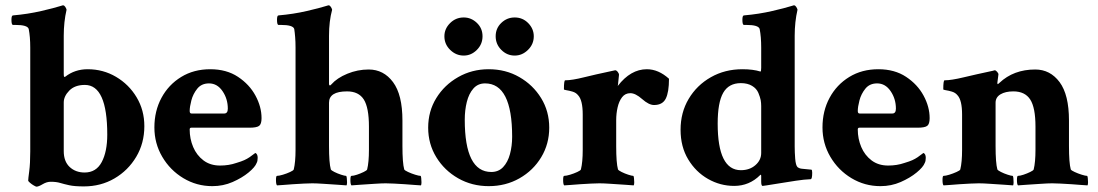

<svg xmlns="http://www.w3.org/2000/svg" viewBox="-20 -699 4165 728"><path d="M118.2 8.8Q116.2 8.8 108.4 4.4Q100.6 0 93.8 -5.9Q86.9 -11.7 86.9 -14.6Q86.9 -20.5 90.8 -49.8Q94.7 -79.1 94.7 -125V-518.6Q94.7 -559.6 88.9 -588.9Q85 -604.5 38.1 -604.5H29.3Q23.4 -604.5 23.4 -624Q23.4 -640.6 29.3 -640.6Q85.9 -645.5 136.2 -657.2Q186.5 -668.9 208 -675.8L217.8 -678.7H219.7Q223.6 -678.7 227.5 -672.9Q231.4 -667 232.4 -662.1Q221.7 -616.2 221.7 -563.5V-420.9Q221.7 -411.1 222.7 -408.7Q223.6 -406.2 227.5 -408.2Q263.7 -436.5 312.5 -436.5Q371.1 -436.5 419.9 -407.7Q468.8 -378.9 498 -330.1Q527.3 -281.2 527.3 -220.7Q527.3 -156.2 496.6 -104.5Q465.8 -52.7 414.1 -22.5Q362.3 7.8 297.9 7.8Q262.7 7.8 242.7 3.4Q222.7 -1 208 -5.4Q193.4 -9.8 171.9 -9.8Q157.2 -9.8 141.6 -0.5Q126 8.8 118.2 8.8ZM300.8 -44.9Q344.7 -44.9 365.7 -84.5Q386.7 -124 386.7 -188.5Q386.7 -377 301.8 -377Q263.7 -377 242.7 -355.5Q221.7 -334 221.7 -310.5V-126Q221.7 -86.9 244.1 -65.9Q266.6 -44.9 300.8 -44.9Z M785.2 6.8Q725.6 6.8 675.3 -23.4Q625 -53.7 595.2 -104.5Q565.4 -155.3 565.4 -215.8Q565.4 -278.3 592.3 -328.1Q619.1 -377.9 667 -407.2Q714.8 -436.5 777.3 -436.5Q838.9 -436.5 882.3 -407.7Q925.8 -378.9 948.7 -336.4Q971.7 -293.9 971.7 -251Q971.7 -228.5 962.4 -221.7Q953.1 -214.8 925.8 -214.8H705.1Q699.2 -214.8 699.2 -208Q699.2 -172.9 712.4 -141.6Q725.6 -110.4 751.5 -90.8Q777.3 -71.3 814.5 -71.3Q847.7 -71.3 876 -81.1Q895.5 -86.9 906.2 -91.8Q917 -96.7 926.3 -103Q935.5 -109.4 948.2 -119.1Q957 -115.2 957 -100.6Q957 -87.9 953.1 -81.1Q947.3 -65.4 922.4 -44.9Q897.5 -24.4 861.8 -8.8Q826.2 6.8 785.2 6.8ZM706.1 -268.6H830.1Q843.8 -268.6 843.8 -287.1Q843.8 -324.2 823.7 -353.5Q803.7 -382.8 772.5 -382.8Q744.1 -382.8 728 -362.8Q711.9 -342.8 705.6 -318.4Q699.2 -293.9 699.2 -278.3Q699.2 -268.6 706.1 -268.6Z M1030.3 3.9Q1026.4 0 1026.4 -16.6Q1026.4 -32.2 1030.3 -32.2Q1038.1 -32.2 1052.7 -36.6Q1067.4 -41 1080.1 -46.9Q1092.8 -52.7 1093.8 -56.6Q1100.6 -84 1100.6 -130.9V-518.6Q1100.6 -541 1099.1 -558.6Q1097.7 -576.2 1095.7 -588.9Q1091.8 -604.5 1044.9 -604.5H1036.1Q1030.3 -604.5 1030.3 -624Q1030.3 -640.6 1036.1 -640.6Q1092.8 -645.5 1143.1 -657.2Q1193.4 -668.9 1214.8 -675.8L1224.6 -678.7H1226.6Q1230.5 -678.7 1234.4 -672.9Q1238.3 -667 1239.3 -662.1Q1227.5 -618.2 1227.5 -563.5V-381.8Q1227.5 -375 1231.4 -375Q1232.4 -375 1236.3 -378.9Q1257.8 -403.3 1296.9 -419.4Q1335.9 -435.5 1377.9 -435.5Q1434.6 -435.5 1470.2 -387.7Q1505.9 -339.8 1505.9 -242.2V-145.5Q1505.9 -81.1 1512.7 -56.6Q1514.6 -52.7 1527.3 -46.9Q1540 -41 1554.2 -36.6Q1568.4 -32.2 1574.2 -32.2Q1576.2 -32.2 1577.1 -24.4Q1578.1 -16.6 1578.1 -7.8Q1578.1 1 1576.2 3.9Q1570.3 3.9 1553.7 2.4Q1537.1 1 1515.1 -0.5Q1493.2 -2 1473.6 -2.9Q1454.1 -3.9 1442.4 -3.9Q1426.8 -3.9 1398.9 -2Q1371.1 0 1345.7 1.5Q1320.3 2.9 1312.5 3.9Q1308.6 0 1308.6 -16.6Q1308.6 -32.2 1312.5 -32.2Q1320.3 -32.2 1333.5 -36.6Q1346.7 -41 1358.9 -46.9Q1371.1 -52.7 1372.1 -56.6Q1378.9 -84 1378.9 -130.9V-218.8Q1378.9 -291 1359.4 -321.8Q1339.8 -352.5 1295.9 -352.5Q1227.5 -352.5 1227.5 -309.6V-145.5Q1227.5 -81.1 1234.4 -56.6Q1236.3 -52.7 1248 -46.9Q1259.8 -41 1273.4 -36.6Q1287.1 -32.2 1292 -32.2Q1293.9 -32.2 1294.9 -24.4Q1295.9 -16.6 1295.9 -7.8Q1295.9 1 1293.9 3.9Q1286.1 2.9 1260.7 1.5Q1235.4 0 1207.5 -2Q1179.7 -3.9 1164.1 -3.9Q1152.3 -3.9 1132.3 -2.9Q1112.3 -2 1090.8 -0.5Q1069.3 1 1052.7 2.4Q1036.1 3.9 1030.3 3.9Z M1833 6.8Q1769.5 6.8 1717.3 -22.9Q1665 -52.7 1634.3 -103Q1603.5 -153.3 1603.5 -214.8Q1603.5 -277.3 1634.3 -327.1Q1665 -377 1717.3 -406.7Q1769.5 -436.5 1833 -436.5Q1897.5 -436.5 1949.2 -406.7Q2001 -377 2031.7 -327.1Q2062.5 -277.3 2062.5 -214.8Q2062.5 -153.3 2032.2 -103Q2002 -52.7 1949.7 -22.9Q1897.5 6.8 1833 6.8ZM1842.8 -46.9Q1870.1 -46.9 1887.7 -65.4Q1905.3 -84 1913.6 -114.7Q1921.9 -145.5 1921.9 -180.7Q1921.9 -382.8 1819.3 -382.8Q1792 -382.8 1774.9 -363.3Q1757.8 -343.8 1750 -312.5Q1742.2 -281.2 1742.2 -245.1Q1742.2 -46.9 1842.8 -46.9ZM1931.6 -488.3Q1902.3 -488.3 1880.9 -509.8Q1859.4 -531.2 1859.4 -561.5Q1859.4 -591.8 1880.9 -612.3Q1902.3 -632.8 1931.6 -632.8Q1961.9 -632.8 1982.9 -611.3Q2003.9 -589.8 2003.9 -561.5Q2003.9 -531.2 1981.9 -509.8Q1960 -488.3 1931.6 -488.3ZM1738.3 -488.3Q1709 -488.3 1687 -509.8Q1665 -531.2 1665 -561.5Q1665 -589.8 1686.5 -611.3Q1708 -632.8 1738.3 -632.8Q1766.6 -632.8 1788.1 -612.3Q1809.6 -591.8 1809.6 -561.5Q1809.6 -531.2 1788.1 -509.8Q1766.6 -488.3 1738.3 -488.3Z M2119.1 3.9Q2115.2 0 2115.2 -16.6Q2115.2 -32.2 2119.1 -32.2Q2127 -32.2 2141.6 -36.6Q2156.2 -41 2168.9 -46.9Q2181.6 -52.7 2182.6 -56.6Q2189.5 -84 2189.5 -130.9V-264.6Q2189.5 -319.3 2171.9 -337.9Q2164.1 -347.7 2150.9 -351.6Q2137.7 -355.5 2127.9 -356.9Q2118.2 -358.4 2118.2 -360.4Q2118.2 -394.5 2123 -394.5Q2148.4 -394.5 2193.8 -405.8Q2239.3 -417 2290 -427.7L2312.5 -432.6Q2317.4 -432.6 2322.3 -426.3Q2327.1 -419.9 2327.1 -416Q2326.2 -410.2 2324.7 -392.6Q2323.2 -375 2322.3 -373Q2371.1 -436.5 2432.6 -436.5Q2476.6 -436.5 2516.6 -400.4Q2516.6 -349.6 2504.4 -325.2Q2492.2 -300.8 2460 -300.8Q2440.4 -300.8 2415 -323.2Q2389.6 -345.7 2370.1 -345.7Q2350.6 -345.7 2338.9 -330.6Q2327.1 -315.4 2321.8 -292Q2316.4 -268.6 2316.4 -243.2V-144.5Q2316.4 -81.1 2323.2 -56.6Q2325.2 -52.7 2336.9 -46.9Q2348.6 -41 2362.3 -36.6Q2376 -32.2 2380.9 -32.2Q2382.8 -32.2 2383.8 -24.4Q2384.8 -16.6 2384.8 -7.8Q2384.8 1 2382.8 3.9Q2375 2.9 2349.6 1.5Q2324.2 0 2296.4 -2Q2268.6 -3.9 2252.9 -3.9Q2241.2 -3.9 2221.2 -2.9Q2201.2 -2 2179.7 -0.5Q2158.2 1 2141.6 2.4Q2125 3.9 2119.1 3.9Z M2763.7 5.9Q2710.9 5.9 2664.6 -20.5Q2618.2 -46.9 2589.4 -94.7Q2560.5 -142.6 2560.5 -207Q2560.5 -272.5 2591.3 -324.2Q2622.1 -376 2675.3 -406.2Q2728.5 -436.5 2794.9 -436.5Q2835.9 -436.5 2863.3 -427.7Q2866.2 -427.7 2866.2 -441.4V-518.6Q2866.2 -559.6 2860.4 -588.9Q2856.4 -604.5 2809.6 -604.5H2800.8Q2794.9 -604.5 2794.9 -624Q2794.9 -640.6 2800.8 -640.6Q2857.4 -645.5 2907.7 -657.2Q2958 -668.9 2979.5 -675.8L2989.3 -678.7H2991.2Q2995.1 -678.7 2999 -672.9Q3002.9 -667 3003.9 -662.1Q2993.2 -616.2 2993.2 -563.5V-143.6Q2993.2 -122.1 2995.1 -97.2Q2997.1 -72.3 3003.9 -65.4Q3011.7 -59.6 3021.5 -59.1Q3031.2 -58.6 3046.9 -56.6L3056.6 -55.7Q3059.6 -54.7 3059.6 -43.9Q3059.6 -19.5 3053.7 -19.5Q3029.3 -18.6 2997.6 -13.7Q2965.8 -8.8 2935.5 -3.9Q2905.3 1 2886.7 3.9L2872.1 5.9Q2866.2 6.8 2866.2 -10.7V-31.2Q2866.2 -39.1 2862.3 -35.2Q2821.3 5.9 2763.7 5.9ZM2789.1 -53.7Q2822.3 -53.7 2844.2 -72.8Q2866.2 -91.8 2866.2 -119.1V-296.9Q2866.2 -308.6 2864.3 -319.3Q2862.3 -330.1 2855.5 -346.7Q2848.6 -363.3 2831.5 -373.5Q2814.5 -383.8 2789.1 -383.8Q2743.2 -383.8 2722.2 -347.2Q2701.2 -310.5 2701.2 -230.5Q2701.2 -53.7 2789.1 -53.7Z M3318.4 6.8Q3258.8 6.8 3208.5 -23.4Q3158.2 -53.7 3128.4 -104.5Q3098.6 -155.3 3098.6 -215.8Q3098.6 -278.3 3125.5 -328.1Q3152.3 -377.9 3200.2 -407.2Q3248 -436.5 3310.5 -436.5Q3372.1 -436.5 3415.5 -407.7Q3459 -378.9 3481.9 -336.4Q3504.9 -293.9 3504.9 -251Q3504.9 -228.5 3495.6 -221.7Q3486.3 -214.8 3459 -214.8H3238.3Q3232.4 -214.8 3232.4 -208Q3232.4 -172.9 3245.6 -141.6Q3258.8 -110.4 3284.7 -90.8Q3310.5 -71.3 3347.7 -71.3Q3380.9 -71.3 3409.2 -81.1Q3428.7 -86.9 3439.5 -91.8Q3450.2 -96.7 3459.5 -103Q3468.8 -109.4 3481.4 -119.1Q3490.2 -115.2 3490.2 -100.6Q3490.2 -87.9 3486.3 -81.1Q3480.5 -65.4 3455.6 -44.9Q3430.7 -24.4 3395 -8.8Q3359.4 6.8 3318.4 6.8ZM3239.3 -268.6H3363.3Q3377 -268.6 3377 -287.1Q3377 -324.2 3356.9 -353.5Q3336.9 -382.8 3305.7 -382.8Q3277.3 -382.8 3261.2 -362.8Q3245.1 -342.8 3238.8 -318.4Q3232.4 -293.9 3232.4 -278.3Q3232.4 -268.6 3239.3 -268.6Z M3557.6 3.9Q3553.7 0 3553.7 -16.6Q3553.7 -32.2 3557.6 -32.2Q3565.4 -32.2 3579.6 -36.6Q3593.8 -41 3606.9 -46.9Q3620.1 -52.7 3621.1 -56.6Q3627.9 -84 3627.9 -130.9V-264.6Q3627.9 -319.3 3610.4 -337.9Q3602.5 -347.7 3589.4 -351.6Q3576.2 -355.5 3566.4 -356.9Q3556.6 -358.4 3556.6 -360.4Q3556.6 -394.5 3561.5 -394.5Q3586.9 -394.5 3633.8 -405.8Q3680.7 -417 3740.2 -429.7L3745.1 -430.7Q3746.1 -431.6 3749 -431.6L3751 -432.6Q3755.9 -432.6 3761.2 -426.3Q3766.6 -419.9 3765.6 -416L3761.7 -385.7Q3761.7 -380.9 3762.7 -379.9Q3764.6 -379.9 3769.5 -384.8Q3823.2 -435.5 3905.3 -435.5Q3961.9 -435.5 3997.6 -387.7Q4033.2 -339.8 4033.2 -242.2V-145.5Q4033.2 -81.1 4040 -56.6Q4042 -52.7 4054.7 -46.9Q4067.4 -41 4081.5 -36.6Q4095.7 -32.2 4101.6 -32.2Q4103.5 -32.2 4104.5 -24.4Q4105.5 -16.6 4105.5 -7.8Q4105.5 1 4103.5 3.9Q4097.7 3.9 4081.1 2.4Q4064.5 1 4042.5 -0.5Q4020.5 -2 4001 -2.9Q3981.4 -3.9 3969.7 -3.9Q3954.1 -3.9 3926.3 -2Q3898.4 0 3873 1.5Q3847.7 2.9 3839.8 3.9Q3835.9 0 3835.9 -16.6Q3835.9 -32.2 3839.8 -32.2Q3847.7 -32.2 3860.8 -36.6Q3874 -41 3886.2 -46.9Q3898.4 -52.7 3899.4 -56.6Q3906.2 -84 3906.2 -130.9V-218.8Q3906.2 -291 3886.2 -321.8Q3866.2 -352.5 3822.3 -352.5Q3792 -352.5 3773.4 -341.3Q3754.9 -330.1 3754.9 -309.6V-145.5Q3754.9 -81.1 3761.7 -56.6Q3763.7 -52.7 3775.4 -46.9Q3787.1 -41 3800.8 -36.6Q3814.5 -32.2 3819.3 -32.2Q3821.3 -32.2 3822.3 -24.4Q3823.2 -16.6 3823.2 -7.8Q3823.2 1 3821.3 3.9Q3813.5 2.9 3788.1 1.5Q3762.7 0 3734.9 -2Q3707 -3.9 3691.4 -3.9Q3679.7 -3.9 3659.7 -2.9Q3639.6 -2 3618.2 -0.5Q3596.7 1 3580.1 2.4Q3563.5 3.9 3557.6 3.9Z"/></svg>

Font: Crimson Text
Style: Bold
Weight: 700
Designer: Sebastian Kosch
Foundry: Sebastian Kosch
Version: Version 1.100